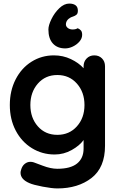

<svg xmlns="http://www.w3.org/2000/svg" viewBox="-20 -855 673 1075"><path d="M251 -690Q251 -713 268 -748Q285 -783 312 -809Q339 -835 368 -835Q390 -835 403 -825.5Q416 -816 416 -795Q416 -779 408 -772.5Q400 -766 390.5 -763Q381 -760 377 -758Q349 -743 349 -718Q349 -707 359.5 -698.5Q370 -690 387 -690Q404 -690 415 -697Q427 -692 433.5 -684Q440 -676 440 -660Q440 -640 425 -622.5Q410 -605 388 -594.5Q366 -584 345 -584Q301 -584 276 -611.5Q251 -639 251 -690ZM568 -484V-39Q568 83 492.5 141.5Q417 200 301 200Q271 200 218.5 190Q166 180 144 170Q95 149 95 112Q95 105 98 96Q104 74 118.5 62.5Q133 51 150 51Q160 51 169 54Q173 55 218.5 72.5Q264 90 301 90Q375 90 411.5 60.5Q448 31 448 -23V-71Q426 -40 381.5 -15Q337 10 286 10Q216 10 158.5 -25.5Q101 -61 68 -124Q35 -187 35 -267Q35 -347 67.5 -410.5Q100 -474 156.5 -509.5Q213 -545 282 -545Q333 -545 377 -524Q421 -503 448 -473V-484Q448 -510 465 -527.5Q482 -545 508 -545Q534 -545 551 -528Q568 -511 568 -484ZM453 -267Q453 -339 410.5 -387Q368 -435 301 -435Q234 -435 192 -387Q150 -339 150 -267Q150 -195 192 -147.5Q234 -100 301 -100Q368 -100 410.5 -147.5Q453 -195 453 -267Z"/></svg>

Font: Quicksand
Style: Bold
Weight: 700
Version: Version 3.000